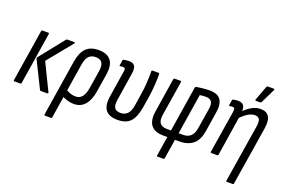

<svg xmlns="http://www.w3.org/2000/svg" viewBox="-110 -1070 2418 1630"><g transform="rotate(20 1099.0 -255.0)"><path d="M273 0Q268 0 265 -5L146 -245Q143 -252 148 -259L325 -481Q330 -487 335 -487H399Q411 -487 402 -475L221 -253L339 -11Q341 -7 339 -3.5Q337 0 332 0ZM36 0Q27 0 28 -9L102 -477Q104 -487 112 -487H166Q173 -487 172 -477L98 -9Q97 0 88 0Z M379 185Q371 185 372 176L452 -331Q466 -415 505.5 -455Q545 -495 620 -495Q695 -495 729 -451.5Q763 -408 749 -322L724 -164Q711 -79 673 -35.5Q635 8 573 8Q546 8 516 -0.5Q486 -9 463 -23L472 -87Q492 -75 516 -66Q540 -57 565 -57Q603 -57 625 -84.5Q647 -112 656 -170L680 -321Q690 -380 673 -405Q656 -430 615 -430Q575 -430 552.5 -406Q530 -382 521 -326L442 176Q441 185 432 185Z M969 8Q892 8 860 -33Q828 -74 842 -159L878 -390Q883 -414 878.5 -422.5Q874 -431 860 -431Q855 -431 848 -430Q841 -429 835 -428Q827 -426 829 -436L836 -481Q837 -489 846 -490Q857 -492 869 -493.5Q881 -495 892 -495Q927 -495 942.5 -475Q958 -455 950 -402L911 -152Q903 -101 918 -78.5Q933 -56 973 -56Q1010 -56 1034 -80Q1058 -104 1067 -160L1081 -250Q1092 -315 1095.5 -374.5Q1099 -434 1098 -477Q1098 -487 1107 -487H1162Q1169 -487 1169 -478Q1170 -438 1166 -379Q1162 -320 1152 -256L1138 -170Q1123 -76 1084.5 -34Q1046 8 969 8Z M1396 185Q1387 185 1389 176L1417 0H1382Q1303 0 1269 -42.5Q1235 -85 1248 -170L1296 -477Q1298 -487 1306 -487H1360Q1368 -487 1366 -477L1316 -164Q1308 -110 1327.5 -86.5Q1347 -63 1390 -63H1427L1492 -474Q1494 -483 1502 -484Q1528 -488 1559 -491.5Q1590 -495 1619 -495Q1695 -495 1721.5 -453.5Q1748 -412 1735 -336L1708 -163Q1695 -77 1649 -38.5Q1603 0 1526 0H1486L1458 176Q1456 185 1449 185ZM1496 -63H1535Q1579 -63 1604.5 -87Q1630 -111 1638 -163L1667 -343Q1675 -393 1659 -413Q1643 -433 1609 -433Q1593 -433 1580 -432Q1567 -431 1554 -429Z M2023 185Q2014 185 2015 176L2099 -348Q2105 -391 2094 -410Q2083 -429 2052 -429Q2024 -429 1992.5 -410Q1961 -391 1920 -350L1926 -412Q1966 -453 2004 -474Q2042 -495 2081 -495Q2135 -495 2157.5 -459.5Q2180 -424 2168 -350L2084 176Q2083 185 2074 185ZM1814 0Q1806 0 1807 -9L1868 -389Q1872 -415 1867 -423Q1862 -431 1848 -431Q1843 -431 1836.5 -430Q1830 -429 1824 -428Q1816 -426 1818 -436L1825 -481Q1826 -489 1835 -490Q1846 -493 1857.5 -494Q1869 -495 1879 -495Q1914 -495 1928.5 -474Q1943 -453 1937 -415L1934 -400V-374L1877 -9Q1876 0 1867 0ZM2017 -546Q2013 -546 2012 -549.5Q2011 -553 2013 -557L2061 -686Q2063 -691 2066.5 -693Q2070 -695 2076 -695H2125Q2131 -695 2132 -691.5Q2133 -688 2131 -683L2069 -555Q2065 -546 2054 -546Z"/></g></svg>

Font: Sofia Sans Condensed
Style: Italic
Weight: 400
Italic angle: -9°
Designer: Botio Nikoltchev, Ani Petrova
Foundry: lettersoup
Version: Version 4.101